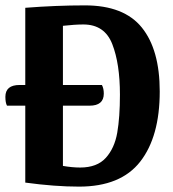

<svg xmlns="http://www.w3.org/2000/svg" viewBox="-36 -684 644 714"><path d="M558 -344Q558 -176 485.5 -83Q413 10 258 10Q168 10 58 -5V-291H-10Q-16 -302 -16 -324Q-16 -368 37 -368H58V-655Q173 -664 280 -664Q425 -664 491.5 -581.5Q558 -499 558 -344ZM410 -332Q410 -447 381.5 -520Q353 -593 274 -593Q243 -593 198 -588V-368H343Q350 -355 350 -336Q350 -291 297 -291H198V-67Q233 -61 262 -61Q325 -61 357.5 -97Q390 -133 400 -190.5Q410 -248 410 -332Z"/></svg>

Font: Sansita Medium
Style: Regular
Weight: 500
Designer: Pablo Cosgaya
Foundry: Omnibus-Type
Version: Version 1.006